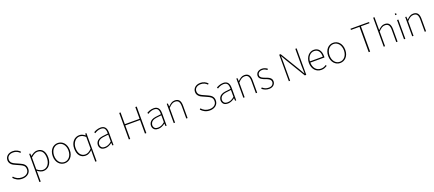

<svg xmlns="http://www.w3.org/2000/svg" viewBox="142 -2745 11159 4939"><g transform="rotate(-20 5721.5 -275.5)"><path d="M295 13Q346 13 388 -1.5Q430 -16 460 -41.5Q490 -67 506 -102Q522 -137 522 -179Q522 -221 509.5 -251Q497 -281 476 -303Q455 -325 427 -341Q399 -357 368 -371L257 -421Q238 -430 215.5 -441Q193 -452 174 -469Q155 -486 142.5 -510Q130 -534 130 -568Q130 -631 176 -667.5Q222 -704 298 -704Q355 -704 398 -683Q441 -662 473 -628L496 -653Q464 -688 414 -713.5Q364 -739 298 -739Q254 -739 216 -726.5Q178 -714 150.5 -691Q123 -668 107.5 -635.5Q92 -603 92 -564Q92 -524 106.5 -495Q121 -466 142.5 -445Q164 -424 190 -410Q216 -396 240 -386L351 -336Q378 -324 402.5 -311Q427 -298 445.5 -280Q464 -262 474.5 -237Q485 -212 485 -176Q485 -107 434 -64.5Q383 -22 295 -22Q229 -22 173.5 -48.5Q118 -75 78 -123L53 -97Q95 -49 154.5 -18Q214 13 295 13Z M704 -527H674V243H710V-53Q796 13 871 13Q918 13 960.5 -6Q1003 -25 1035 -61.5Q1067 -98 1086 -151Q1105 -204 1105 -271Q1105 -332 1092 -381.5Q1079 -431 1052.5 -466.5Q1026 -502 986.5 -521Q947 -540 893 -540Q842 -540 796.5 -515Q751 -490 712 -459H710ZM710 -91V-416Q761 -461 804.5 -484Q848 -507 890 -507Q938 -507 972 -489Q1006 -471 1027 -439.5Q1048 -408 1057.5 -364.5Q1067 -321 1067 -271Q1067 -216 1052.5 -170Q1038 -124 1012.5 -90.5Q987 -57 951.5 -38.5Q916 -20 874 -20Q842 -20 800 -36Q758 -52 710 -91Z M1457 13Q1504 13 1546.5 -5.5Q1589 -24 1621 -59.5Q1653 -95 1672 -146Q1691 -197 1691 -262Q1691 -328 1672 -380Q1653 -432 1621 -467.5Q1589 -503 1546.5 -521.5Q1504 -540 1457 -540Q1410 -540 1367.5 -521.5Q1325 -503 1293 -467.5Q1261 -432 1242 -380Q1223 -328 1223 -262Q1223 -197 1242 -146Q1261 -95 1293 -59.5Q1325 -24 1367.5 -5.5Q1410 13 1457 13ZM1457 -20Q1415 -20 1379 -37.5Q1343 -55 1317 -87Q1291 -119 1276 -163.5Q1261 -208 1261 -262Q1261 -316 1276 -361.5Q1291 -407 1317 -439Q1343 -471 1379 -489Q1415 -507 1457 -507Q1499 -507 1535 -489Q1571 -471 1597.5 -439Q1624 -407 1639 -361.5Q1654 -316 1654 -262Q1654 -208 1639 -163.5Q1624 -119 1597.5 -87Q1571 -55 1535 -37.5Q1499 -20 1457 -20Z M2207 -73 2204 35V243H2240V-527H2210L2205 -478H2203Q2165 -507 2129 -523.5Q2093 -540 2045 -540Q1997 -540 1954 -520.5Q1911 -501 1879 -465Q1847 -429 1828 -377.5Q1809 -326 1809 -262Q1809 -128 1868.5 -57.5Q1928 13 2027 13Q2082 13 2126 -12.5Q2170 -38 2207 -73ZM2030 -20Q1986 -20 1952 -37.5Q1918 -55 1894.5 -87Q1871 -119 1859 -163.5Q1847 -208 1847 -262Q1847 -313 1862 -357.5Q1877 -402 1903.5 -435.5Q1930 -469 1965.5 -488Q2001 -507 2043 -507Q2085 -507 2122 -490.5Q2159 -474 2204 -435V-111Q2159 -66 2117.5 -43Q2076 -20 2030 -20Z M2563 4Q2617 3 2664 -17Q2711 -37 2753 -70H2756L2761 0H2791V-341Q2791 -382 2783 -417.5Q2775 -453 2756.5 -479.5Q2738 -506 2707 -521.5Q2676 -537 2629 -537Q2596 -537 2567 -531Q2538 -525 2513 -516Q2488 -507 2469 -497Q2450 -487 2437 -479L2455 -446Q2483 -467 2526.5 -485Q2570 -503 2627 -505Q2709 -503 2734 -451Q2747 -424 2751.5 -392.5Q2756 -361 2755 -328Q2664 -319 2600 -310Q2536 -301 2494 -276Q2452 -251 2431.5 -213Q2411 -175 2411 -130Q2414 -92 2427.5 -66.5Q2441 -41 2461.5 -25Q2482 -9 2508.5 -2.5Q2535 4 2563 4ZM2566 -29Q2544 -29 2524 -33.5Q2504 -38 2488 -50Q2472 -62 2461.5 -81.5Q2451 -101 2448 -131Q2448 -164 2464 -197Q2480 -230 2516 -251Q2552 -272 2609.5 -281Q2667 -290 2755 -298V-109Q2703 -64 2658.5 -46.5Q2614 -29 2566 -29Z M3248 -726H3211V0H3248V-371H3652V0H3690V-726H3652V-404H3248Z M4017 4Q4071 3 4118 -17Q4165 -37 4207 -70H4210L4215 0H4245V-341Q4245 -382 4237 -417.5Q4229 -453 4210.5 -479.5Q4192 -506 4161 -521.5Q4130 -537 4083 -537Q4050 -537 4021 -531Q3992 -525 3967 -516Q3942 -507 3923 -497Q3904 -487 3891 -479L3909 -446Q3937 -467 3980.5 -485Q4024 -503 4081 -505Q4163 -503 4188 -451Q4201 -424 4205.5 -392.5Q4210 -361 4209 -328Q4118 -319 4054 -310Q3990 -301 3948 -276Q3906 -251 3885.5 -213Q3865 -175 3865 -130Q3868 -92 3881.5 -66.5Q3895 -41 3915.5 -25Q3936 -9 3962.5 -2.5Q3989 4 4017 4ZM4020 -29Q3998 -29 3978 -33.5Q3958 -38 3942 -50Q3926 -62 3915.5 -81.5Q3905 -101 3902 -131Q3902 -164 3918 -197Q3934 -230 3970 -251Q4006 -272 4063.5 -281Q4121 -290 4209 -298V-109Q4157 -64 4112.5 -46.5Q4068 -29 4020 -29Z M4470 -527H4440V0H4476V-403Q4526 -455 4566.5 -481Q4607 -507 4656 -507Q4725 -507 4754 -464.5Q4783 -422 4783 -334V0H4819V-339Q4819 -442 4780 -491Q4741 -540 4660 -540Q4605 -540 4562.5 -512.5Q4520 -485 4478 -443H4476Z M5430 13Q5481 13 5523 -1.5Q5565 -16 5595 -41.5Q5625 -67 5641 -102Q5657 -137 5657 -179Q5657 -221 5644.5 -251Q5632 -281 5611 -303Q5590 -325 5562 -341Q5534 -357 5503 -371L5392 -421Q5373 -430 5350.5 -441Q5328 -452 5309 -469Q5290 -486 5277.5 -510Q5265 -534 5265 -568Q5265 -631 5311 -667.5Q5357 -704 5433 -704Q5490 -704 5533 -683Q5576 -662 5608 -628L5631 -653Q5599 -688 5549 -713.5Q5499 -739 5433 -739Q5389 -739 5351 -726.5Q5313 -714 5285.5 -691Q5258 -668 5242.5 -635.5Q5227 -603 5227 -564Q5227 -524 5241.5 -495Q5256 -466 5277.5 -445Q5299 -424 5325 -410Q5351 -396 5375 -386L5486 -336Q5513 -324 5537.5 -311Q5562 -298 5580.5 -280Q5599 -262 5609.5 -237Q5620 -212 5620 -176Q5620 -107 5569 -64.5Q5518 -22 5430 -22Q5364 -22 5308.5 -48.5Q5253 -75 5213 -123L5188 -97Q5230 -49 5289.5 -18Q5349 13 5430 13Z M5922 4Q5976 3 6023 -17Q6070 -37 6112 -70H6115L6120 0H6150V-341Q6150 -382 6142 -417.5Q6134 -453 6115.5 -479.5Q6097 -506 6066 -521.5Q6035 -537 5988 -537Q5955 -537 5926 -531Q5897 -525 5872 -516Q5847 -507 5828 -497Q5809 -487 5796 -479L5814 -446Q5842 -467 5885.5 -485Q5929 -503 5986 -505Q6068 -503 6093 -451Q6106 -424 6110.5 -392.5Q6115 -361 6114 -328Q6023 -319 5959 -310Q5895 -301 5853 -276Q5811 -251 5790.5 -213Q5770 -175 5770 -130Q5773 -92 5786.5 -66.5Q5800 -41 5820.5 -25Q5841 -9 5867.5 -2.5Q5894 4 5922 4ZM5925 -29Q5903 -29 5883 -33.5Q5863 -38 5847 -50Q5831 -62 5820.5 -81.5Q5810 -101 5807 -131Q5807 -164 5823 -197Q5839 -230 5875 -251Q5911 -272 5968.5 -281Q6026 -290 6114 -298V-109Q6062 -64 6017.5 -46.5Q5973 -29 5925 -29Z M6375 -527H6345V0H6381V-403Q6431 -455 6471.5 -481Q6512 -507 6561 -507Q6630 -507 6659 -464.5Q6688 -422 6688 -334V0H6724V-339Q6724 -442 6685 -491Q6646 -540 6565 -540Q6510 -540 6467.5 -512.5Q6425 -485 6383 -443H6381Z M7049 13Q7091 13 7123 1Q7155 -11 7176.5 -31Q7198 -51 7209.5 -77.5Q7221 -104 7221 -133Q7221 -172 7205.5 -197.5Q7190 -223 7165 -240.5Q7140 -258 7109 -270Q7078 -282 7046 -294Q7022 -303 6999.5 -312.5Q6977 -322 6959 -335Q6941 -348 6930 -364.5Q6919 -381 6919 -405Q6919 -425 6926.5 -443Q6934 -461 6949.5 -475.5Q6965 -490 6988.5 -498.5Q7012 -507 7045 -507Q7087 -507 7117 -493Q7147 -479 7173 -459L7194 -486Q7165 -510 7126 -525Q7087 -540 7048 -540Q7007 -540 6976 -529Q6945 -518 6924 -499Q6903 -480 6892.5 -455Q6882 -430 6882 -403Q6882 -369 6897.5 -345.5Q6913 -322 6937 -305Q6961 -288 6991.5 -276Q7022 -264 7052 -253Q7075 -245 7098.5 -234.5Q7122 -224 7141 -209.5Q7160 -195 7172 -176Q7184 -157 7184 -131Q7184 -86 7150.5 -53Q7117 -20 7051 -20Q6992 -20 6952.5 -39.5Q6913 -59 6880 -88L6857 -59Q6892 -30 6940.5 -8.5Q6989 13 7049 13Z M7630 -726H7591V0H7626V-473Q7626 -525 7625 -573Q7624 -621 7622 -672H7626L7709 -529L8028 0H8068V-726H8032V-259Q8032 -159 8038 -54H8033L7950 -197Z M8477 13Q8535 13 8572.5 -3Q8610 -19 8640 -37L8624 -68Q8594 -46 8559 -33Q8524 -20 8479 -20Q8433 -20 8395 -38Q8357 -56 8330 -88.5Q8303 -121 8288.5 -165Q8274 -209 8274 -261H8660Q8662 -271 8662 -280V-297Q8662 -415 8609.5 -477.5Q8557 -540 8463 -540Q8419 -540 8378 -520.5Q8337 -501 8305.5 -465Q8274 -429 8255 -377.5Q8236 -326 8236 -262Q8236 -198 8255 -146.5Q8274 -95 8306.5 -60Q8339 -25 8383 -6Q8427 13 8477 13ZM8627 -294H8274Q8278 -344 8295 -383.5Q8312 -423 8337.5 -450.5Q8363 -478 8395.5 -492.5Q8428 -507 8463 -507Q8538 -507 8582.5 -455Q8627 -403 8627 -294Z M8997 13Q9044 13 9086.5 -5.5Q9129 -24 9161 -59.5Q9193 -95 9212 -146Q9231 -197 9231 -262Q9231 -328 9212 -380Q9193 -432 9161 -467.5Q9129 -503 9086.5 -521.5Q9044 -540 8997 -540Q8950 -540 8907.5 -521.5Q8865 -503 8833 -467.5Q8801 -432 8782 -380Q8763 -328 8763 -262Q8763 -197 8782 -146Q8801 -95 8833 -59.5Q8865 -24 8907.5 -5.5Q8950 13 8997 13ZM8997 -20Q8955 -20 8919 -37.5Q8883 -55 8857 -87Q8831 -119 8816 -163.5Q8801 -208 8801 -262Q8801 -316 8816 -361.5Q8831 -407 8857 -439Q8883 -471 8919 -489Q8955 -507 8997 -507Q9039 -507 9075 -489Q9111 -471 9137.5 -439Q9164 -407 9179 -361.5Q9194 -316 9194 -262Q9194 -208 9179 -163.5Q9164 -119 9137.5 -87Q9111 -55 9075 -37.5Q9039 -20 8997 -20Z M9543 -693H9777V0H9816V-693H10050V-726H9543Z M10224 -794H10188V0H10224V-403Q10274 -455 10314.5 -481Q10355 -507 10404 -507Q10473 -507 10502 -464.5Q10531 -422 10531 -334V0H10567V-339Q10567 -442 10528 -491Q10489 -540 10408 -540Q10353 -540 10309.5 -512Q10266 -484 10224 -441Z M10745 -660H10781V-700H10745ZM10780 -527H10744V0H10780Z M10998 -527H10968V0H11004V-403Q11054 -455 11094.5 -481Q11135 -507 11184 -507Q11253 -507 11282 -464.5Q11311 -422 11311 -334V0H11347V-339Q11347 -442 11308 -491Q11269 -540 11188 -540Q11133 -540 11090.5 -512.5Q11048 -485 11006 -443H11004Z"/></g></svg>

Font: Spoqa Han Sans Neo Thin
Style: Regular
Weight: 100
Designer: [Spoqa Han Sans Neo] Dong-huui Kim  Younghwa Kang  Yujin Lee  [Noto Sans] Ryoko NISHIZUKA  (kana & ideographs); Paul D. 
Foundry: Spoqa (http://www.spoqa-han-sans.com)
Version: Version 1.100;hotconv 1.0.109;makeotfexe 2.5.65596